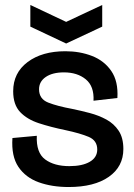

<svg xmlns="http://www.w3.org/2000/svg" viewBox="-20 -739 537 772"><path d="M256 13Q189 13 136 -6Q83 -25 54 -68Q25 -111 30 -184L128 -193Q125 -125 161.5 -98Q198 -71 259 -71Q311 -71 341 -88.5Q371 -106 371 -138Q371 -174 337 -188.5Q303 -203 242 -216Q184 -228 136.5 -243.5Q89 -259 61 -288.5Q33 -318 33 -372Q33 -446 91 -489.5Q149 -533 243 -533Q301 -533 350 -514Q399 -495 427.5 -453.5Q456 -412 452 -345L356 -334Q359 -392 325 -420Q291 -448 237 -448Q191 -448 164 -429.5Q137 -411 137 -380Q137 -341 174 -326.5Q211 -312 271 -301Q305 -294 341 -284.5Q377 -275 407.5 -258.5Q438 -242 457 -213.5Q476 -185 476 -140Q476 -69 417.5 -28Q359 13 256 13ZM102 -719 246 -651 391 -719V-632L246 -564L102 -632Z"/></svg>

Font: Bricolage Grotesque 96pt Medium
Style: Regular
Weight: 500
Designer: Mathieu Triay
Foundry: Atelier Triay
Version: Version 1.001; ttfautohint (v1.8.4.7-5d5b);gftools[0.9.33.de